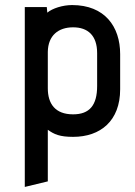

<svg xmlns="http://www.w3.org/2000/svg" viewBox="-20 -529 532 759"><path d="M169 188V-16C194 2 216 12 269 12C377 12 455 -51 455 -176V-315C455 -424 394 -509 265 -509C228 -509 187 -496 167 -479L165 -501H78V210ZM364 -189C364 -113 334 -77 269 -77C198 -77 169 -119 169 -180V-324C170 -389 211 -421 269 -421C327 -421 364 -389 364 -319Z"/></svg>

Font: Advent Pro
Style: SemiBold
Weight: 600
Designer: Andreas Kalpakidis
Foundry: Andreas Kalpakidis
Version: Version 2.002 2008